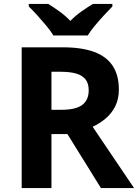

<svg xmlns="http://www.w3.org/2000/svg" viewBox="-20 -954 700 974"><path d="M298 -714Q395 -714 458 -690.5Q521 -667 552 -619.5Q583 -572 583 -500Q583 -451 564.5 -414.5Q546 -378 515.5 -352.5Q485 -327 450 -311L660 0H492L322 -274H241V0H90V-714ZM287 -590H241V-397H290Q365 -397 397.5 -422Q430 -447 430 -496Q430 -530 414.5 -550.5Q399 -571 367.5 -580.5Q336 -590 287 -590ZM251 -774Q237 -797 214.5 -824Q192 -851 168.5 -877Q145 -903 126 -921V-934H225Q251 -918 281 -896.5Q311 -875 337 -848Q363 -875 394 -896.5Q425 -918 451 -934H550V-921Q532 -903 508 -877Q484 -851 461.5 -824Q439 -797 425 -774Z"/></svg>

Font: Noto Sans Kannada
Style: Regular
Weight: 400
Designer: Jelle Bosma - Monotype Design Team
Foundry: Monotype Imaging Inc.
Version: Version 2.003